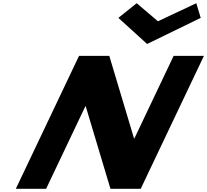

<svg xmlns="http://www.w3.org/2000/svg" viewBox="-20 -1172 1286 1192"><path d="M828.6 -1152 714.8 -1061 893.4 -899 1226.1 -1061 1198.8 -1152 960.5 -1040ZM509.8 -512H512.2L665.7 0H853.7L1245.9 -825H1057.9L814.5 -313H812L658.6 -825H470.6L78.3 0H266.3Z"/></svg>

Font: Hussar
Style: BdSuprExtOblFive
Weight: 700
Foundry: Cannot Into Space Fonts
Version: Version 2.00